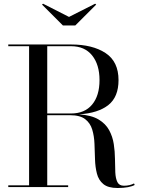

<svg xmlns="http://www.w3.org/2000/svg" viewBox="-20 -984 746 1010"><path d="M343 -895 480.5 -964.5 486 -960 376 -850H311L201 -960L206.5 -964.5ZM23.5 -9H133V-741H23.5V-750H353.5Q467 -750 535.2 -705Q603.5 -660 603.5 -562.5Q603.5 -474 550 -431.5Q496.5 -389 396 -382.5Q460.5 -378 498 -355.8Q535.5 -333.5 554 -299.5Q572.5 -265.5 578.5 -226.2Q584.5 -187 584.8 -148.2Q585 -109.5 586.5 -77.5Q588 -45.5 597.5 -26.2Q607 -7 632 -7Q648 -7 661.2 -10.2Q674.5 -13.5 685 -19L688.5 -11Q676.5 -4 653.5 0.5Q630.5 5 598.5 5Q548.5 5 523.5 -15.8Q498.5 -36.5 489.8 -70.8Q481 -105 479.8 -145.8Q478.5 -186.5 477 -227.2Q475.5 -268 465.2 -302.2Q455 -336.5 428 -357.2Q401 -378 348.5 -378H228.5V-9H338.5V0H23.5ZM353.5 -741H228.5V-387H353.5Q425.5 -387 464.5 -433.8Q503.5 -480.5 503.5 -562.5Q503.5 -644 464.5 -692.5Q425.5 -741 353.5 -741Z"/></svg>

Font: Bodoni* 24pt
Style: Regular
Weight: 400
Version: Version 2.3